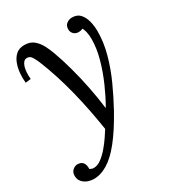

<svg xmlns="http://www.w3.org/2000/svg" viewBox="-200 -617 901 995"><g transform="rotate(-30 251.0 -120.0)"><path d="M64 271Q30 269 9 251.5Q-12 234 -12 208Q-12 185 2 173.5Q16 162 29 162Q74 162 72 214Q78 217 83 219Q88 221 94 221Q116 222 139.5 205Q163 188 184.5 162.5Q206 137 222.5 112.5Q239 88 247 75Q238 17 226 -44.5Q214 -106 198.5 -167.5Q183 -229 164.5 -286.5Q146 -344 125 -395Q118 -412 107 -430Q96 -448 76 -446Q57 -444 47.5 -416Q38 -388 42 -342L10 -338Q7 -365 9.5 -395Q12 -425 22 -451.5Q32 -478 51 -494.5Q70 -511 101 -511Q135 -511 156.5 -493Q178 -475 191.5 -449Q205 -423 214 -398Q233 -347 251 -281Q269 -215 282.5 -146.5Q296 -78 303 -19H305Q333 -68 359 -127Q385 -186 402 -247.5Q419 -309 419 -363Q419 -388 414.5 -407Q410 -426 404 -434Q400 -431 393.5 -429.5Q387 -428 379 -428Q361 -428 350 -439.5Q339 -451 339 -467Q339 -489 353.5 -500Q368 -511 386 -511Q417 -511 434 -492Q451 -473 458.5 -444Q466 -415 466 -383Q466 -317 447 -248Q428 -179 397.5 -112Q367 -45 333 17Q283 107 237.5 164Q192 221 149 246.5Q106 272 64 271Z"/></g></svg>

Font: Lora Italic
Style: Italic
Weight: 400
Italic angle: -3°
Designer: Olga Karpushina, Alexei Vanyashin (Cyrillic)
Foundry: Cyreal
Version: Version 2.210; ttfautohint (v1.8.1.43-b0c9)